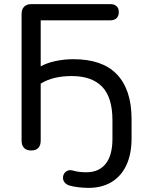

<svg xmlns="http://www.w3.org/2000/svg" viewBox="-20 -725 716 934"><path d="M410 189Q388 189 362 186Q336 183 316 177Q302 172 294.5 162.5Q287 153 286.5 141.5Q286 130 291.5 120.5Q297 111 307 106Q317 101 332 104Q349 109 365.5 111Q382 113 400 113Q461 113 494 72Q527 31 527 -50V-140Q527 -251 477 -303Q427 -355 329 -355Q284 -355 246 -346Q208 -337 178 -318V-41Q178 -18 166.5 -5.5Q155 7 131 7Q109 7 97 -5.5Q85 -18 85 -41V-657Q85 -680 97.5 -692.5Q110 -705 133 -705H516Q536 -705 547 -695Q558 -685 558 -666Q558 -647 547 -636.5Q536 -626 516 -626H178V-402Q205 -418 248 -427.5Q291 -437 337 -437Q407 -437 459.5 -419Q512 -401 547.5 -364.5Q583 -328 601.5 -273.5Q620 -219 620 -146V-53Q620 25 594.5 79Q569 133 522 161Q475 189 410 189Z"/></svg>

Font: Nunito Medium
Style: Regular
Weight: 500
Designer: Vernon Adams
Foundry: Vernon Adams
Version: Version 3.601